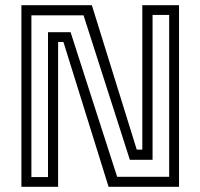

<svg xmlns="http://www.w3.org/2000/svg" viewBox="-20 -720 772 740"><path d="M101 -37.5H165V-596H252L431.5 -38.5H632V-662.5H568V-104H480.5L302 -661H101ZM62.5 0V-700H334L507 -143.5H528.5V-700H670V0H398.5L224.5 -558H204V0Z"/></svg>

Font: Tourney
Style: Regular
Weight: 400
Designer: Tyler Finck
Foundry: Etcetera Type Co
Version: Version 1.015